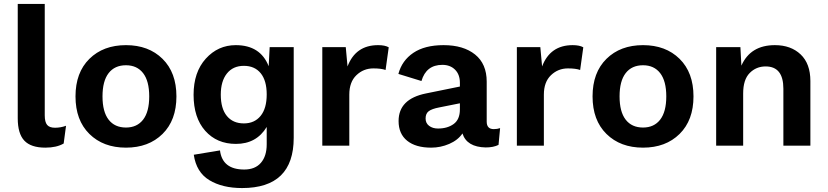

<svg xmlns="http://www.w3.org/2000/svg" viewBox="-20 -739 4200 974"><path d="M207 -719V-154Q207 -120 219 -105.5Q231 -91 259 -91Q288 -91 315 -101L303 -11Q267 10 210 10Q137 10 103.5 -25.5Q70 -61 70 -139V-719Z M433.5 -440.5Q504 -510 619 -510Q734 -510 804.5 -440.5Q875 -371 875 -250Q875 -129 804.5 -59.5Q734 10 619 10Q504 10 433.5 -59.5Q363 -129 363 -250Q363 -371 433.5 -440.5ZM619 -408Q562 -408 531 -368Q500 -328 500 -250Q500 -172 531 -132Q562 -92 619 -92Q675 -92 706 -132Q737 -172 737 -250Q737 -328 706 -368Q675 -408 619 -408Z M1208 215Q1108 215 1042 175Q976 135 963 46L1096 24Q1108 121 1219 121Q1274 121 1303.5 87Q1333 53 1333 -7V-95Q1281 -9 1177 -9Q1080 -9 1021 -75.5Q962 -142 962 -258Q962 -373 1024 -441.5Q1086 -510 1176 -510Q1301 -510 1343 -403L1348 -500H1470V-40Q1470 215 1208 215ZM1217 -113Q1271 -113 1302 -151Q1333 -189 1333 -260Q1333 -330 1302.5 -367.5Q1272 -405 1217 -405Q1162 -405 1131 -366Q1100 -327 1100 -259Q1100 -188 1131 -150.5Q1162 -113 1217 -113Z M1615 0V-500H1734L1743 -402Q1784 -510 1898 -510Q1933 -510 1952 -499L1936 -384Q1914 -392 1874 -392Q1824 -392 1788 -357.5Q1752 -323 1752 -259V0Z M2485 -84Q2502 -84 2517 -89L2509 -4Q2483 9 2444 9Q2348 7 2326 -62Q2303 -28 2259 -9Q2215 10 2167 10Q2089 10 2045.5 -25Q2002 -60 2002 -125Q2002 -237 2141 -265L2313 -300V-319Q2313 -361 2288.5 -385.5Q2264 -410 2224 -410Q2142 -410 2118 -328L2001 -364Q2019 -432 2077 -471Q2135 -510 2230 -510Q2331 -510 2390 -462.5Q2449 -415 2449 -325V-122Q2449 -84 2485 -84ZM2202 -87Q2250 -87 2281.5 -110Q2313 -133 2313 -184V-215L2208 -194Q2171 -187 2155 -175Q2139 -163 2139 -138Q2139 -114 2157 -100.5Q2175 -87 2202 -87Z M2602 0V-500H2721L2730 -402Q2771 -510 2885 -510Q2920 -510 2939 -499L2923 -384Q2901 -392 2861 -392Q2811 -392 2775 -357.5Q2739 -323 2739 -259V0Z M3056.5 -440.5Q3127 -510 3242 -510Q3357 -510 3427.5 -440.5Q3498 -371 3498 -250Q3498 -129 3427.5 -59.5Q3357 10 3242 10Q3127 10 3056.5 -59.5Q2986 -129 2986 -250Q2986 -371 3056.5 -440.5ZM3242 -408Q3185 -408 3154 -368Q3123 -328 3123 -250Q3123 -172 3154 -132Q3185 -92 3242 -92Q3298 -92 3329 -132Q3360 -172 3360 -250Q3360 -328 3329 -368Q3298 -408 3242 -408Z M3911 -510Q3992 -510 4041.5 -463Q4091 -416 4091 -328V0H3954V-289Q3954 -402 3864 -402Q3816 -402 3783 -368.5Q3750 -335 3750 -265V0H3613V-500H3736L3741 -406Q3787 -510 3911 -510Z"/></svg>

Font: Elaine Sans SemiBold
Style: Regular
Weight: 600
Designer: Wei Huang
Foundry: Wei Huang
Version: Version 2.001;December 24, 2019;FontCreator 12.0.0.2547 64-b